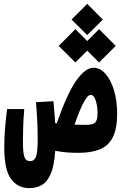

<svg xmlns="http://www.w3.org/2000/svg" viewBox="-20 -783 626 990"><path d="M393.6 4.9Q353 5.4 325.2 2.9Q297.4 0.5 264.6 -5.4Q259.8 70.3 242.2 112.1Q224.6 153.8 196.5 170.4Q168.5 187 131.8 187Q71.3 187 36.6 139.6Q2 92.3 2 -23.9Q2 -71.8 6.1 -122.1Q10.3 -172.4 16.6 -220.7H105Q101.1 -173.3 99.6 -131.3Q98.1 -89.4 98.1 -55.7Q98.1 -10.7 102.3 11.5Q106.4 33.7 114.7 40.8Q123 47.9 134.8 47.9Q156.2 47.9 165.3 25.9Q174.3 3.9 174.3 -66.4Q174.3 -105.5 172.4 -151.4Q170.4 -197.3 165.5 -255.9L255.4 -261.2Q258.8 -224.6 261 -197.3Q263.2 -169.9 264.6 -147.9Q269 -147.5 272.5 -147Q326.7 -302.2 373.5 -367.9Q420.4 -433.6 461.4 -433.6Q496.6 -433.6 524.2 -402.1Q551.8 -370.6 567.9 -317.1Q584 -263.7 584 -197.8Q584 -118.2 561.3 -74.5Q538.6 -30.8 496.1 -13.4Q453.6 3.9 393.6 4.9ZM364.3 -140.1Q390.6 -139.2 423.3 -139.2Q458 -139.2 470.5 -150.9Q482.9 -162.6 482.9 -199.2Q482.9 -235.4 473.6 -264.6Q464.4 -293.9 447.3 -293.9Q417.5 -293.9 364.3 -140.1ZM490.7 -460.9 429.7 -522 368.7 -460.9 282.7 -546.4 368.7 -632.8 429.7 -571.3 490.7 -632.8 576.7 -546.4ZM429.7 -602.1 349.1 -682.1 429.7 -763.2 510.3 -682.1Z"/></svg>

Font: Cascadia Mono PL
Style: Bold
Weight: 700
Monospace: yes
Designer: Aaron Bell
Foundry: Saja Typeworks
Version: Version 2404.023; ttfautohint (v1.8.4)